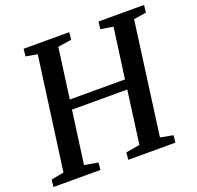

<svg xmlns="http://www.w3.org/2000/svg" viewBox="-129 -881 1044 1018"><g transform="rotate(-20 393.0 -371.5)"><path d="M4 0 8.5 -40.5 80 -54 166.5 -690 101.5 -701.5 106 -743H363.5L359 -701.5L282.5 -690L244 -406.5H555.5L594 -690L523.5 -701.5L528.5 -743H785.5L780.5 -701.5L710 -690L624.5 -54L696 -40.5L692 0H426L430 -40.5L508.5 -54L548.5 -352H236.5L196 -54L272.5 -40.5L269 0Z"/></g></svg>

Font: Merriweather 36pt Medium
Style: Italic
Weight: 500
Italic angle: -7.8°
Version: Version 2.101